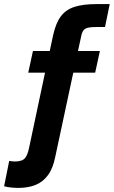

<svg xmlns="http://www.w3.org/2000/svg" viewBox="-85 -745 556 938"><path d="M5 173Q-13 173 -31.5 171Q-50 169 -65 165L-40 41Q-34 42 -27 43Q-20 44 -13 44Q24 44 37.5 27Q51 10 58 -27L135 -390H53L76 -496H158L175 -575Q188 -633 212.5 -665.5Q237 -698 279 -711.5Q321 -725 386 -725H451L428 -613H384Q345 -613 330.5 -604Q316 -595 311 -565L296 -496H403L380 -390H273L185 21Q174 77 149.5 110.5Q125 144 88.5 158.5Q52 173 5 173Z"/></svg>

Font: Atkinson Hyperlegible Next
Style: Bold Italic
Weight: 700
Italic angle: -12°
Designer: Elliott Scott, Megan Eiswerth, Linus Boman, Theodore Petrosky, Letters from Sweden
Foundry: Applied Design Works, Letters from Sweden
Version: Version 2.001